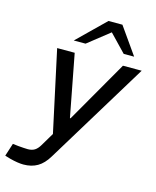

<svg xmlns="http://www.w3.org/2000/svg" viewBox="-204 -827 916 1128"><g transform="rotate(15 254.5 -263.0)"><path d="M47.9 209Q32.2 209 11 205.8Q-10.3 202.5 -34.7 196.1L-67.8 186.2L-42.5 107.8L-7.3 111.8Q9.5 113 24.7 114.2Q40 115.3 50 115.3Q74.9 115.3 91.7 104.8Q108.4 94.3 122.2 70.8L177.7 -22.5L182.7 6H173L63.1 -503.2H169.8L242.1 -125.1H246L463.3 -503.2H577.2L197.6 119.8Q169.3 167 133.2 188Q97.1 209 47.9 209ZM449.5 -571.5 336.1 -689.6 313.2 -735.1H397.9L513 -571.5ZM145.8 -571.5 313.2 -735.1H397.9L362.2 -685.7L217.6 -571.5Z"/></g></svg>

Font: REM Medium
Style: Italic
Weight: 500
Italic angle: -11°
Designer: Octavio Pardo
Foundry: Ashler Design
Version: Version 1.005;gftools[0.9.28]